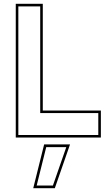

<svg xmlns="http://www.w3.org/2000/svg" viewBox="-20 -720 586 1005"><path d="M62.5 0V-700H204V-141.5H508V0ZM76 -13.5H494.5V-128H190.5V-686.5H76ZM154 265 211 36H346.5L267 265ZM172 251H257L327 50H222Z"/></svg>

Font: Tourney Thin Thin
Style: Regular
Weight: 250
Version: Version 1.015